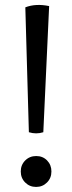

<svg xmlns="http://www.w3.org/2000/svg" viewBox="-20 -723 286 758"><path d="M183 -46Q183 -20 165.5 -2.5Q148 15 122.5 15Q97 15 79.5 -2.5Q62 -20 62 -46Q62 -72 79.5 -89.5Q97 -107 123 -107Q149 -107 166 -89.5Q183 -72 183 -46ZM94 -201 80 -694Q121 -710 174 -699L151 -201Q123 -192 94 -201Z"/></svg>

Font: Karma Medium
Style: Regular
Weight: 500
Designer: Joana Correia
Foundry: Indian Type Foundry
Version: Version 1.202;PS 1.0;hotconv 1.0.78;makeotf.lib2.5.61930; tt